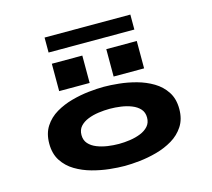

<svg xmlns="http://www.w3.org/2000/svg" viewBox="-125 -1065 1351 1226"><g transform="rotate(-15 550.0 -452.0)"><path d="M553 11Q509.5 11 453.2 5Q397 -1 339.2 -16.8Q281.5 -32.5 232.5 -61.8Q183.5 -91 153.2 -137.5Q123 -184 123 -251Q123 -318 153 -364.2Q183 -410.5 232 -439.5Q281 -468.5 338.8 -484.2Q396.5 -500 452.8 -506Q509 -512 553 -512Q596.5 -512 652.5 -506.2Q708.5 -500.5 766.2 -484.8Q824 -469 873 -439.8Q922 -410.5 952.2 -364.2Q982.5 -318 982.5 -251Q982.5 -184 952.2 -137.5Q922 -91 873 -61.8Q824 -32.5 766.2 -16.8Q708.5 -1 652.5 5Q596.5 11 553 11ZM553 -134.5Q589 -134.5 626.8 -140Q664.5 -145.5 697 -158.5Q729.5 -171.5 749.5 -194Q769.5 -216.5 769.5 -251Q769.5 -285.5 749.5 -307.8Q729.5 -330 697 -343Q664.5 -356 626.8 -361.2Q589 -366.5 553 -366.5Q517 -366.5 479 -361.2Q441 -356 408.5 -343Q376 -330 356 -307.8Q336 -285.5 336 -251Q336 -216.5 356 -194Q376 -171.5 408.5 -158.5Q441 -145.5 479 -140Q517 -134.5 553 -134.5ZM271 -740H472.5V-559H271ZM631 -740H832.5V-559H631ZM269.5 -814.5V-913.5H836.5V-814.5Z"/></g></svg>

Font: Trispace Expanded ExtraBold
Style: Regular
Weight: 800
Width: 7
Designer: Tyler Finck
Foundry: Etcetera Type Company
Version: Version 1.210; ttfautohint (v1.8.3)